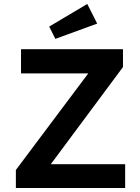

<svg xmlns="http://www.w3.org/2000/svg" viewBox="-20 -948 707 968"><path d="M60 0H611V-120H236L600 -610V-700H86V-578H425L60 -91ZM228 -814 259 -752 470 -829 420 -928Z"/></svg>

Font: Easer Grotesk Medium
Style: Regular
Weight: 500
Designer: Boardeaser, Bonnie Shaver-Troup, Thomas Jockin
Foundry: Lexend
Version: Version 1.001;Glyphs 3.1.2 (3151)